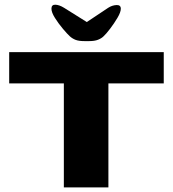

<svg xmlns="http://www.w3.org/2000/svg" viewBox="-20 -816 753 836"><path d="M258 0V-453H20V-589H693V-453H452V0ZM204 -778Q204 -762 219.5 -737.5Q235 -713 254 -690.5Q273 -668 284 -658Q295 -648 309 -642.5Q323 -637 348 -637H368Q392 -637 407 -643Q422 -649 431 -658Q442 -668 459.5 -691Q477 -714 491.5 -738.5Q506 -763 506 -778Q506 -795 487 -794Q468 -793 451 -782L358 -720L259 -782Q238 -795 221 -795.5Q204 -796 204 -778Z"/></svg>

Font: Goldman
Style: Bold
Weight: 700
Designer: Jaikishan Patel
Version: Version 1.000; ttfautohint (v1.8.3)